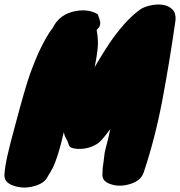

<svg xmlns="http://www.w3.org/2000/svg" viewBox="-47 -794 810 864"><path d="M393 -730Q403 -703 404 -694Q406 -675 390 -662Q390 -661 388 -659Q397 -612 392 -571Q387 -530 379 -492Q433 -584 465 -627Q531 -716 588 -754Q607 -765 634.5 -770.5Q662 -776 687 -772Q712 -768 728.5 -752Q745 -736 743 -704Q715 -509 683 -340.5Q651 -172 600 -19V-17H599Q587 19 539 34Q492 48 455 36Q410 23 414 -12L415 -35V-37Q419 -61 419.5 -69.5Q420 -78 421 -82Q423 -108 429.5 -130.5Q436 -153 439 -167Q442 -181 445 -193.5Q448 -206 449 -213Q411 -161 395 -150Q355 -122 302 -124Q269 -126 264 -139Q254 -167 250 -172Q244 -180 240 -199Q214 -84 189 -36Q179 -17 169 -2Q155 31 105 44Q58 57 15 42Q-29 28 -27 -8Q-25 -44 -12.5 -98.5Q0 -153 17 -214Q68 -407 89.5 -465Q111 -523 126 -556Q162 -633 190 -668Q221 -731 293 -744Q350 -755 393 -730Z"/></svg>

Font: Knewave
Style: Regular
Weight: 400
Designer: Tyler Finck
Foundry: Tyler Finck
Version: Version 1.001